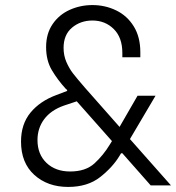

<svg xmlns="http://www.w3.org/2000/svg" viewBox="-20 -732 695 758"><path d="M655 0H575L463 -127H458L452 -117Q425 -72 375.5 -33Q326 6 249 6Q168 6 115.5 -41.5Q63 -89 63 -173Q63 -242 100.5 -287.5Q138 -333 203 -357L245 -373V-377L240 -381Q208 -416 185 -454.5Q162 -493 162 -546Q162 -599 187.5 -636.5Q213 -674 255 -693Q297 -712 345 -712Q395 -712 438.5 -691Q482 -670 508 -628Q534 -586 534 -526V-506H463V-523Q463 -584 429 -617.5Q395 -651 345 -651Q298 -651 264.5 -623Q231 -595 231 -543Q231 -513 242 -487.5Q253 -462 268 -442.5Q283 -423 316 -385L452 -231L523 -354H594L493 -183ZM422 -175 283 -332 232 -315Q181 -297 154.5 -261.5Q128 -226 128 -179Q128 -123 163.5 -89Q199 -55 257 -55Q318 -55 353 -87Q388 -119 414 -162Z"/></svg>

Font: Be Vietnam Light
Style: Regular
Weight: 300
Designer: Gabriel Lam
Foundry: TypeRant
Version: Version 4.000